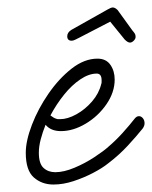

<svg xmlns="http://www.w3.org/2000/svg" viewBox="-20 -479 407 514"><path d="M123 15Q92 15 70.5 -4Q49 -23 49 -70Q49 -102 65.5 -145Q82 -188 110 -228.5Q138 -269 172 -295.5Q206 -322 241 -322Q264 -322 275.5 -305.5Q287 -289 287 -266Q287 -232 265 -200Q243 -168 209.5 -148Q176 -128 143 -128Q116 -128 102 -145Q94 -125 89 -106Q84 -87 84 -70Q84 -41 96.5 -29.5Q109 -18 128 -18Q151 -18 179.5 -30Q208 -42 233 -58.5Q258 -75 270 -86Q290 -103 308.5 -123.5Q327 -144 341 -162Q346 -168 352 -168Q358 -168 362.5 -162.5Q367 -157 367 -149Q367 -142 362 -135Q346 -115 322.5 -89.5Q299 -64 270 -42Q254 -29 229 -16Q204 -3 176.5 6Q149 15 123 15ZM141 -160Q161 -160 184.5 -173Q208 -186 226.5 -207.5Q245 -229 251 -254Q252 -256 252 -259Q252 -262 252 -264Q252 -282 239 -282Q218 -282 195 -266.5Q172 -251 151.5 -225.5Q131 -200 115 -170Q119 -167 123 -164.5Q127 -162 131 -161Q133 -160 136 -160Q139 -160 141 -160ZM172 -370Q160 -370 160 -382Q160 -392 171 -399L267 -453Q277 -459 282 -459Q288 -459 295 -452L334 -398Q340 -391 341.5 -388Q343 -385 343 -380Q343 -375 338 -370Q333 -365 328 -365Q322 -365 314 -373L275 -421L192 -378Q188 -376 182 -373Q176 -370 172 -370Z"/></svg>

Font: Meow Script
Style: Regular
Weight: 400
Designer: Robert E. Leuschke
Foundry: Robert E. Leuschke
Version: Version 1.010; ttfautohint (v1.8.3)